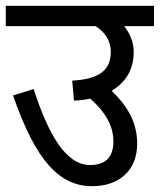

<svg xmlns="http://www.w3.org/2000/svg" viewBox="-20 -642 551 662"><path d="M0 -622V-552H309C340 -533 362 -503 362 -463C362 -397 318 -369 229 -364L235 -295C255 -296 274 -298 291 -302C340 -259 371 -211 371 -155C371 -94 338 -73 290 -73C208 -73 147 -177 96 -335L25 -313C104 -84 187 0 298 0C387 0 453 -51 453 -147C453 -230 409 -286 365 -329C414 -358 441 -403 441 -463C441 -497 428 -527 408 -552H511V-622Z"/></svg>

Font: Noto Sans Devanagari UI SemiCondensed
Style: Regular
Weight: 400
Width: 4
Designer: Jelle Bosma - Monotype Design Team
Foundry: Monotype Imaging Inc.
Version: Version 2.004